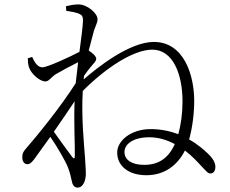

<svg xmlns="http://www.w3.org/2000/svg" viewBox="-20 -802 1040 870"><path d="M233 -466C260 -482 298 -502 334 -520L323 -425C255 -317 140 -177 102 -134C83 -113 81 -104 81 -88C81 -71 90 -58 104 -58C117 -58 125 -68 136 -82L208 -182C240 -136 279 -68 288 -43C296 -22 300 -7 305 17C309 39 318 48 332 48C358 48 369 13 369 -15C369 -36 366 -69 365 -91C361 -146 348 -270 355 -390C465 -500 588 -577 670 -577C764 -577 807 -466 807 -342C807 -290 800 -237 788 -194C753 -207 711 -217 663 -217C573 -217 511 -164 511 -111C511 -48 565 -8 643 -8C728 -8 786 -56 818 -120C851 -95 876 -67 891 -51C913 -28 922 -15 934 -16C948 -16 956 -29 956 -46C956 -65 944 -86 921 -107C905 -122 877 -148 837 -170C852 -224 860 -288 860 -345C860 -459 815 -612 677 -612C569 -612 425 -500 359 -442L361 -459C372 -475 383 -489 393 -501C405 -516 416 -524 416 -536C416 -547 398 -563 382 -573L401 -645C411 -687 422 -695 422 -715C422 -742 375 -782 336 -782C316 -782 296 -778 279 -774L280 -753C302 -750 320 -746 333 -742C350 -735 356 -731 356 -708C355 -679 348 -629 340 -567C304 -548 196 -497 172 -497C154 -497 139 -513 126 -544L106 -538C106 -525 107 -512 111 -498C121 -467 160 -433 186 -433C202 -433 212 -453 233 -466ZM772 -149C743 -85 699 -55 633 -55C575 -55 544 -79 544 -113C544 -151 587 -180 656 -180C700 -180 739 -167 772 -149ZM318 -343C314 -248 320 -148 319 -96C319 -82 315 -81 307 -91C292 -110 255 -162 224 -205C257 -252 290 -301 318 -343Z"/></svg>

Font: Noto Serif TC Light
Style: Regular
Weight: 300
Designer: Ryoko NISHIZUKA 西塚涼子 (kana & ideographs); Frank Grießhammer (Latin, Greek & Cyrillic); Wenlong ZHANG 张文龙 (bopomofo); San
Foundry: Adobe
Version: Version 2.001;hotconv 1.1.0;makeotfexe 2.6.0